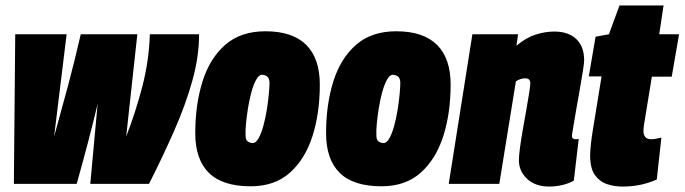

<svg xmlns="http://www.w3.org/2000/svg" viewBox="-20 -676 2517 706"><path d="M528 0H312L339 -294Q323 -226 302.5 -148.5Q282 -71 262 0H31L36 -550H225L179 -174Q205 -267 229.5 -358.5Q254 -450 277 -550H485L444 -174Q480 -267 504 -360.5Q528 -454 531 -550H712Q712 -468 687.5 -380Q663 -292 621.5 -197.5Q580 -103 528 0Z M902 9Q798 9 748 -40.5Q698 -90 698 -186Q698 -291 724.5 -376Q751 -461 808 -511Q865 -561 956 -561Q1056 -561 1106 -511Q1156 -461 1156 -365Q1156 -260 1129 -175.5Q1102 -91 1046 -41Q990 9 902 9ZM910 -150Q921 -150 931 -168Q941 -186 948.5 -213.5Q956 -241 961 -272Q966 -303 968.5 -330Q971 -357 971 -373Q970 -390 961.5 -395.5Q953 -401 943 -401Q932 -401 922 -383Q912 -365 904.5 -337.5Q897 -310 892 -279Q887 -248 884.5 -221Q882 -194 883 -178Q883 -161 891.5 -155.5Q900 -150 910 -150Z M1383 9Q1279 9 1229 -40.5Q1179 -90 1179 -186Q1179 -291 1205.5 -376Q1232 -461 1289 -511Q1346 -561 1437 -561Q1537 -561 1587 -511Q1637 -461 1637 -365Q1637 -260 1610 -175.5Q1583 -91 1527 -41Q1471 9 1383 9ZM1391 -150Q1402 -150 1412 -168Q1422 -186 1429.5 -213.5Q1437 -241 1442 -272Q1447 -303 1449.5 -330Q1452 -357 1452 -373Q1451 -390 1442.5 -395.5Q1434 -401 1424 -401Q1413 -401 1403 -383Q1393 -365 1385.5 -337.5Q1378 -310 1373 -279Q1368 -248 1365.5 -221Q1363 -194 1364 -178Q1364 -161 1372.5 -155.5Q1381 -150 1391 -150Z M1717 -550H1885L1879 -508Q1915 -538 1950 -549Q1985 -560 2018 -560Q2070 -560 2099 -532.5Q2128 -505 2128 -454Q2128 -445 2123.5 -415.5Q2119 -386 2112 -347.5Q2105 -309 2098.5 -271Q2092 -233 2087.5 -206.5Q2083 -180 2083 -176Q2083 -164 2096 -164Q2099 -164 2102 -164.5Q2105 -165 2108 -165L2090 -12Q2074 -2 2049 4Q2024 10 2000 10Q1948 10 1918 -18.5Q1888 -47 1888 -87Q1888 -102 1892 -132.5Q1896 -163 1902.5 -200Q1909 -237 1915.5 -273Q1922 -309 1926 -335.5Q1930 -362 1930 -370Q1930 -388 1911 -388Q1894 -388 1877 -377L1816 0H1630Z M2412 -170 2395 -16Q2366 -3 2335 3.5Q2304 10 2268 10Q2239 10 2212 1Q2185 -8 2167.5 -32.5Q2150 -57 2150 -104Q2150 -121 2153 -148Q2156 -175 2160 -198L2192 -395H2145L2170 -541L2219 -550L2258 -656H2420L2404 -550H2477L2450 -394H2377L2348 -217Q2347 -211 2346.5 -205Q2346 -199 2346 -194Q2346 -181 2352.5 -172.5Q2359 -164 2375 -164Q2382 -164 2390.5 -165.5Q2399 -167 2412 -170Z"/></svg>

Font: Georama Semi Condensed Black
Style: Italic
Weight: 900
Width: 4
Italic angle: -9°
Designer: Jean-Baptiste Levee
Foundry: Production Type
Version: Version 1.000